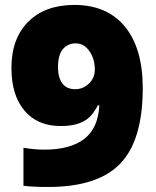

<svg xmlns="http://www.w3.org/2000/svg" viewBox="-20 -741 626 771"><path d="M553.2 -387.2Q553.2 -177.7 462.9 -84Q372.6 9.8 173.8 9.8Q108.4 9.8 74.2 4.9V-147.9Q116.2 -140.1 158.2 -140.1Q261.7 -140.1 317.9 -182.9Q374 -225.6 378.9 -317.9H373Q354 -282.7 335.4 -267.1Q316.9 -251.5 290 -243.2Q263.2 -234.9 223.1 -234.9Q130.4 -234.9 78.1 -296.9Q25.9 -358.9 25.9 -467.8Q25.9 -586.4 93.5 -653.8Q161.1 -721.2 278.8 -721.2Q409.7 -721.2 481.4 -634.3Q553.2 -547.4 553.2 -387.2ZM284.2 -566.9Q252.4 -566.9 232.7 -543.9Q212.9 -521 212.9 -470.2Q212.9 -430.2 230 -406.5Q247.1 -382.8 282.2 -382.8Q314 -382.8 337.4 -405.8Q360.8 -428.7 360.8 -460.9Q360.8 -504.4 339.1 -535.6Q317.4 -566.9 284.2 -566.9Z"/></svg>

Font: OpenSans-ExtraBold
Style: Regular
Weight: 800
Foundry: Ascender Corporation
Version: Version 1.10